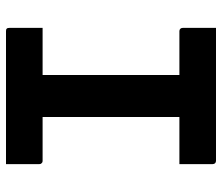

<svg xmlns="http://www.w3.org/2000/svg" viewBox="-70 -670 740 640"><g transform="rotate(90 300.0 -350.0)"><path d="M370 -75H226L230 -116Q230 -133 230 -154Q230 -175 230 -192Q230 -246 230 -300Q230 -354 230 -407.5Q230 -461 230 -515.5Q230 -570 230 -625H375L370 -584Q370 -568 370 -548Q370 -528 370 -511Q370 -456 370 -401.5Q370 -347 370 -292.5Q370 -238 370 -184Q370 -130 370 -75ZM527 0H84Q81 0 79 -0.5Q77 -1 75.5 -2.5Q74 -4 73.5 -6Q73 -8 73 -11Q73 -31 73 -49Q73 -67 73 -84.5Q73 -102 73 -122H516Q520 -122 522 -120.5Q524 -119 525.5 -117Q527 -115 527 -111Q527 -91 527 -73.5Q527 -56 527 -38Q527 -20 527 0ZM73 -700H516Q521 -700 524 -697Q527 -694 527 -689Q527 -674 527 -660Q527 -646 527 -633Q527 -620 527 -606.5Q527 -593 527 -578H84Q79 -578 76 -581Q73 -584 73 -589Q73 -604 73 -617.5Q73 -631 73 -644.5Q73 -658 73 -672Q73 -686 73 -700Z"/></g></svg>

Font: RecMonoLinear Nerd Font Mono
Style: Bold
Weight: 700
Monospace: yes
Version: Version 1.085; ttfautohint (v1.8.4.7-5d5b);Nerd Fonts 3.2.1